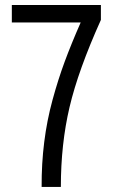

<svg xmlns="http://www.w3.org/2000/svg" viewBox="-20 -741 447 761"><path d="M145 0Q144.5 -92.3 155.3 -178Q166 -263.7 188.2 -345Q210.4 -426.3 236.3 -496.3Q262.2 -566.4 299.8 -651.9H26.9V-721.2H379.9V-662.1Q290 -462.4 255.6 -316.2Q221.2 -169.9 221.2 0Z"/></svg>

Font: Lumene Sans Condensed
Style: Regular
Weight: 400
Width: 3
Designer: Deni Anggara
Version: Version 1.003;Glyphs 3.1.2 (3151)